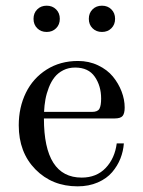

<svg xmlns="http://www.w3.org/2000/svg" viewBox="-20 -657 510 685"><path d="M112.8 -556.2Q99.6 -569.3 99.6 -589.8Q99.6 -610.4 112.8 -623.5Q126 -636.7 146.5 -636.7Q167 -636.7 180.2 -623.5Q193.4 -610.4 193.4 -589.8Q193.4 -569.3 180.2 -556.2Q167 -543 146.5 -543Q126 -543 112.8 -556.2ZM310.1 -556.2Q296.9 -569.3 296.9 -589.8Q296.9 -610.4 310.1 -623.5Q323.2 -636.7 343.8 -636.7Q364.3 -636.7 377.4 -623.5Q390.6 -610.4 390.6 -589.8Q390.6 -569.3 377.4 -556.2Q364.3 -543 343.8 -543Q323.2 -543 310.1 -556.2ZM46.9 -210Q46.9 -273.9 72.3 -325.9Q97.7 -377.9 146.2 -408.7Q194.8 -439.5 258.3 -439.5Q297.4 -439.5 330.1 -423.8Q362.8 -408.2 382.8 -383.8Q402.8 -359.4 413.8 -330.6Q424.8 -301.8 424.8 -273.4Q424.8 -252.4 417.5 -243.4Q410.2 -234.4 388.7 -234.4H136.7Q136.7 -23.4 271.5 -23.4Q324.2 -23.4 356.9 -57.6Q389.6 -91.8 396.5 -145.5H421.9Q419.9 -117.7 409.7 -91.6Q399.4 -65.4 380.1 -42.7Q360.8 -20 328.9 -6.1Q296.9 7.8 256.8 7.8Q166 7.8 106.4 -52.7Q46.9 -113.3 46.9 -210ZM137.2 -257.8H308.1Q328.6 -257.8 334.7 -269Q340.8 -280.3 340.8 -305.2Q340.8 -350.6 318.1 -383.3Q295.4 -416 248 -416Q224.6 -416 205.8 -406.5Q187 -397 174.8 -381.6Q162.6 -366.2 154.3 -345Q146 -323.7 142.1 -302.5Q138.2 -281.2 137.2 -257.8Z"/></svg>

Font: Theano Didot
Style: Regular
Weight: 400
Designer: Alexey Kryukov
Version: Version 2.0